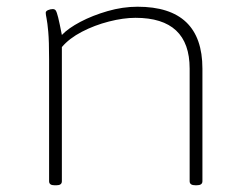

<svg xmlns="http://www.w3.org/2000/svg" viewBox="-20 -549 737 571"><path d="M142 2Q126 2 126 -10V-373Q126 -427 123.5 -454.5Q121 -482 118.5 -494Q116 -506 116 -511Q116 -516 123 -519Q130 -522 137 -522Q143 -522 146 -517.5Q149 -513 153 -497Q157 -481 164 -445Q183 -465 219 -484Q255 -503 300 -516Q345 -529 389 -529Q582 -529 582 -345V-10Q582 2 565 2H561Q544 2 544 -10V-345Q544 -496 383 -496Q347 -496 304 -485Q261 -474 223.5 -454.5Q186 -435 164 -409V-10Q164 2 148 2Z"/></svg>

Font: Asap Expanded Thin
Style: Regular
Weight: 100
Width: 7
Designer: Pablo Cosgaya
Foundry: Omnibus-Type
Version: Version 3.001; ttfautohint (v1.8.4.7-5d5b)